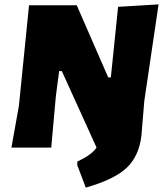

<svg xmlns="http://www.w3.org/2000/svg" viewBox="-20 -671 755 873"><path d="M701 -651 636 -211 623 -54Q612 39 556 92Q500 145 370 182L331 79L332 63Q395 35 419 0L261 -348H249L234 -234L213 0H32L66 -190L112 -647H329L472 -319H484L517 -640Z"/></svg>

Font: Alegreya Sans SC Black
Style: Italic
Weight: 900
Italic angle: -7°
Designer: Juan Pablo del Peral
Foundry: Huerta Tipografica
Version: Version 2.007